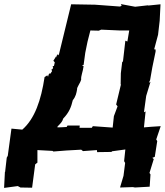

<svg xmlns="http://www.w3.org/2000/svg" viewBox="-29 -738 806 939"><path d="M239 -433 234 -412C238 -416 227 -417 229 -411C233 -402 230 -408 227 -399C220 -404 226 -392 223 -401C226 -385 226 -389 220 -383C224 -382 218 -381 217 -376C219 -385 208 -372 211 -379C213 -378 207 -373 207 -364C210 -368 204 -359 203 -370L189 -361C172 -248 141 -157 80 -104L27 -109L9 24L4 33L-4 103H-5L-9 181L58 172L71 179L128 180L143 66L153 58H154V-4L228 0L232 3L296 -2L368 -6L377 1L445 -4L446 6L517 5L518 2L584 -7L578 50L583 59L575 122L558 179L621 177L631 179L703 175L707 115L702 108L723 40L716 34L728 29L740 -48L735 -56L757 -121L711 -118L675 -115L683 -193L675 -189L686 -269L707 -338L699 -333L705 -346L716 -409L732 -486V-496L725 -497L744 -568L752 -637V-638L756 -717L697 -711L694 -712L632 -705L562 -718L566 -710L558 -706L436 -715L319 -717L258 -467L254 -473L248 -465L246 -457L245 -462L239 -452L232 -441ZM380 -415C375 -415 381 -413 372 -419H377L380 -421L388 -480L399 -534L413 -589L454 -588L466 -593L556 -589H603L594 -535L584 -539L572 -434L569 -438L562 -380L561 -324L563 -327L539 -227L546 -218L528 -170L522 -114L425 -121L420 -113H360L361 -124H301L297 -117C280 -116 266 -115 252 -115C252 -116 253 -117 252 -119C268 -135 276 -143 280 -158C309 -188 319 -214 327 -248C342 -266 345 -284 348 -301C346 -311 363 -330 368 -349C366 -366 376 -385 380 -415Z"/></svg>

Font: Asimov Print
Style: DIt
Weight: 250
Width: 0
Designer: Google
Version: Version 2.000980: 2014